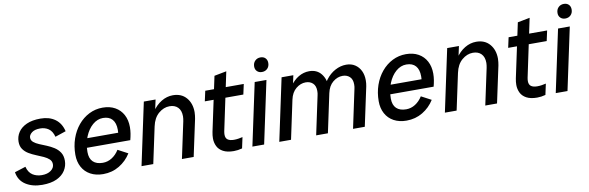

<svg xmlns="http://www.w3.org/2000/svg" viewBox="-67 -1162 4935 1610"><g transform="rotate(-10 2400.0 -357.5)"><path d="M191 10Q108 10 51 -26.5Q-6 -63 -17 -134L77 -164Q90 -114 123.5 -92.5Q157 -71 202 -71Q250 -71 279 -92.5Q308 -114 308 -145Q308 -171 290 -188Q272 -205 243.5 -218Q215 -231 182.5 -244Q150 -257 121.5 -274Q93 -291 75 -316.5Q57 -342 57 -380Q57 -424 81 -460.5Q105 -497 152.5 -518.5Q200 -540 271 -540Q346 -540 395.5 -504Q445 -468 461 -399L369 -368Q356 -417 325.5 -438Q295 -459 254 -459Q207 -459 182.5 -439.5Q158 -420 158 -397Q158 -374 176.5 -358.5Q195 -343 224 -331Q253 -319 285 -306Q317 -293 346 -274.5Q375 -256 393.5 -228Q412 -200 412 -157Q412 -113 388 -74.5Q364 -36 315 -13Q266 10 191 10Z M710 10Q648 10 602 -15Q556 -40 531.5 -85.5Q507 -131 507 -190Q507 -263 529 -326.5Q551 -390 591 -438Q631 -486 684.5 -513Q738 -540 800 -540Q861 -540 905.5 -515Q950 -490 974 -445Q998 -400 998 -340Q998 -312 993.5 -284.5Q989 -257 982 -231H590L607 -310H925L887 -266Q891 -283 892.5 -300Q894 -317 894 -335Q894 -393 867 -423.5Q840 -454 788 -454Q740 -454 699.5 -419Q659 -384 635 -325Q611 -266 611 -195Q611 -140 640 -112Q669 -84 723 -84Q765 -84 801 -107Q837 -130 862 -170L947 -125Q909 -64 847.5 -27Q786 10 710 10Z M1037 0 1150 -530H1250L1213 -358L1170 -309Q1185 -380 1219.5 -432Q1254 -484 1300.5 -512Q1347 -540 1398 -540Q1471 -540 1512.5 -492Q1554 -444 1554 -369Q1554 -356 1552 -340Q1550 -324 1548 -313L1481 0H1381L1447 -309Q1449 -320 1450.5 -330.5Q1452 -341 1452 -351Q1452 -401 1426 -427.5Q1400 -454 1355 -454Q1305 -454 1261.5 -417Q1218 -380 1203 -309L1137 0Z M1822 10Q1766 10 1731.5 -8.5Q1697 -27 1682 -58Q1667 -89 1667 -125Q1667 -136 1668.5 -151.5Q1670 -167 1673 -180L1771 -640L1875 -660L1771 -168Q1768 -152 1768 -139Q1768 -109 1786.5 -96Q1805 -83 1839 -83Q1859 -83 1877 -86Q1895 -89 1913 -93L1893 0Q1875 5 1857 7.5Q1839 10 1822 10ZM1654 -443 1673 -530H2001L1982 -443Z M2169 -602Q2144 -602 2128 -617.5Q2112 -633 2112 -658Q2112 -688 2130.5 -706.5Q2149 -725 2177 -725Q2203 -725 2218.5 -709.5Q2234 -694 2234 -668Q2234 -639 2216 -620.5Q2198 -602 2169 -602ZM1981 0 2094 -530H2194L2081 0Z M2210 0 2323 -530H2423L2393 -389L2347 -329Q2361 -394 2393 -441.5Q2425 -489 2468 -514.5Q2511 -540 2559 -540Q2624 -540 2660.5 -494.5Q2697 -449 2697 -381L2651 -334Q2665 -399 2699.5 -445Q2734 -491 2780 -515.5Q2826 -540 2874 -540Q2917 -540 2948.5 -519.5Q2980 -499 2997 -464Q3014 -429 3014 -383Q3014 -357 3009 -332L2938 0H2838L2908 -329Q2910 -335 2911 -346Q2912 -357 2912 -366Q2912 -409 2888.5 -431Q2865 -453 2828 -453Q2784 -453 2745.5 -421.5Q2707 -390 2694 -329L2624 0H2524L2594 -329Q2596 -335 2597 -346Q2598 -357 2598 -366Q2598 -409 2574.5 -431Q2551 -453 2514 -453Q2470 -453 2431.5 -421.5Q2393 -390 2380 -329L2310 0Z M3293 10Q3231 10 3185 -15Q3139 -40 3114.5 -85.5Q3090 -131 3090 -190Q3090 -263 3112 -326.5Q3134 -390 3174 -438Q3214 -486 3267.5 -513Q3321 -540 3383 -540Q3444 -540 3488.5 -515Q3533 -490 3557 -445Q3581 -400 3581 -340Q3581 -312 3576.5 -284.5Q3572 -257 3565 -231H3173L3190 -310H3508L3470 -266Q3474 -283 3475.5 -300Q3477 -317 3477 -335Q3477 -393 3450 -423.5Q3423 -454 3371 -454Q3323 -454 3282.5 -419Q3242 -384 3218 -325Q3194 -266 3194 -195Q3194 -140 3223 -112Q3252 -84 3306 -84Q3348 -84 3384 -107Q3420 -130 3445 -170L3530 -125Q3492 -64 3430.5 -27Q3369 10 3293 10Z M3620 0 3733 -530H3833L3796 -358L3753 -309Q3768 -380 3802.5 -432Q3837 -484 3883.5 -512Q3930 -540 3981 -540Q4054 -540 4095.5 -492Q4137 -444 4137 -369Q4137 -356 4135 -340Q4133 -324 4131 -313L4064 0H3964L4030 -309Q4032 -320 4033.5 -330.5Q4035 -341 4035 -351Q4035 -401 4009 -427.5Q3983 -454 3938 -454Q3888 -454 3844.5 -417Q3801 -380 3786 -309L3720 0Z M4405 10Q4349 10 4314.5 -8.5Q4280 -27 4265 -58Q4250 -89 4250 -125Q4250 -136 4251.5 -151.5Q4253 -167 4256 -180L4354 -640L4458 -660L4354 -168Q4351 -152 4351 -139Q4351 -109 4369.5 -96Q4388 -83 4422 -83Q4442 -83 4460 -86Q4478 -89 4496 -93L4476 0Q4458 5 4440 7.5Q4422 10 4405 10ZM4237 -443 4256 -530H4584L4565 -443Z M4752 -602Q4727 -602 4711 -617.5Q4695 -633 4695 -658Q4695 -688 4713.5 -706.5Q4732 -725 4760 -725Q4786 -725 4801.5 -709.5Q4817 -694 4817 -668Q4817 -639 4799 -620.5Q4781 -602 4752 -602ZM4564 0 4677 -530H4777L4664 0Z"/></g></svg>

Font: Radio Canada Big
Style: Italic
Weight: 400
Italic angle: -12°
Designer: Étienne Aubert Bonn
Foundry: Coppers and Brasses
Version: Version 1.001